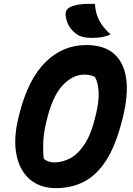

<svg xmlns="http://www.w3.org/2000/svg" viewBox="-20 -953 690 993"><path d="M426 -720Q519 -720 570.5 -674Q622 -628 633 -544Q644 -460 615 -345L611 -329Q579 -202 530 -125Q481 -48 416 -14Q351 20 269 20Q186 20 133 -26.5Q80 -73 64.5 -156Q49 -239 76 -347L80 -363Q125 -542 214.5 -631Q304 -720 426 -720ZM217 -311Q205 -260 203.5 -214Q202 -168 206 -133Q216 -123 230.5 -118Q245 -113 260 -113Q302 -113 342.5 -134Q383 -155 418 -208Q453 -261 475 -357L478 -370Q492 -429 490 -477Q488 -525 471 -555Q459 -561 446 -564Q433 -567 416 -567Q354 -567 301.5 -509Q249 -451 220 -324ZM471 -933Q474 -883 493.5 -846.5Q513 -810 552 -775Q530 -765 506.5 -761Q483 -757 458 -757Q430 -757 412 -761Q394 -765 380 -774Q329 -807 320 -869Q315 -902 342 -916Q382 -936 471 -933Z"/></svg>

Font: Recursive Sn Csl St XBd
Style: Italic
Weight: 800
Italic angle: -15°
Version: Version 1.079;hotconv 1.0.112;makeotfexe 2.5.65598; ttfautoh